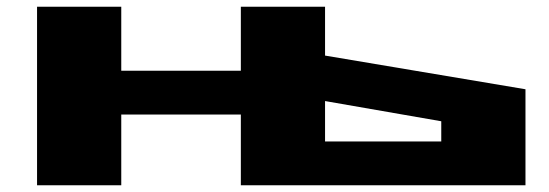

<svg xmlns="http://www.w3.org/2000/svg" viewBox="-20 -550 1630 570"><path d="M90 0V-530H340V-340H695V-530H945V-385L1540 -285V0H695V-210H340V0ZM945 -130H1290V-190L945 -250Z"/></svg>

Font: Stalin One
Style: Regular
Weight: 400
Designer: Jovanny Lemonad
Foundry: Alexey Maslov, Jovanny Lemonad
Version: Version 3.002; ttfautohint (v0.91) -l 8 -r 50 -G 200 -x 0 -w